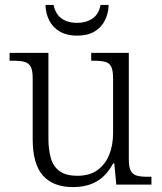

<svg xmlns="http://www.w3.org/2000/svg" viewBox="-20 -751 658 781"><path d="M277 10Q196 10 154.5 -37Q113 -84 113 -185V-433Q113 -466 104.5 -480.5Q96 -495 79 -499.5Q62 -504 33 -504H19V-536H177V-186Q177 -142 187 -107.5Q197 -73 223 -54.5Q249 -36 295 -36Q345 -36 377 -59.5Q409 -83 424.5 -122Q440 -161 440 -210V-431Q440 -464 432.5 -479.5Q425 -495 407.5 -499.5Q390 -504 361 -504H351V-536H504V-102Q504 -71 512 -56Q520 -41 537 -36.5Q554 -32 579 -32H596V0H453L445 -86H440Q414 -37 374 -13.5Q334 10 277 10ZM293 -606Q252 -606 223.5 -622.5Q195 -639 180.5 -667.5Q166 -696 165 -731H198Q206 -693 231 -675.5Q256 -658 293 -658Q330 -658 356 -675.5Q382 -693 389 -731H422Q421 -696 406.5 -667.5Q392 -639 364 -622.5Q336 -606 293 -606Z"/></svg>

Font: Noto Serif Thai Light
Style: Regular
Weight: 300
Version: Version 2.001